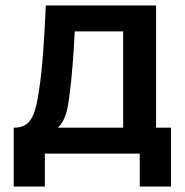

<svg xmlns="http://www.w3.org/2000/svg" viewBox="-20 -560 674 700"><path d="M143.5 120V0H489.5V120H603.5V-94.5H549V-540H147C141.5 -418.5 135.5 -316.5 122 -228.5C107.5 -129.5 88 -94.5 30 -94.5V120ZM191.5 -94.5C217.5 -121 226 -154 233 -210.5C242 -274.5 248.5 -365.5 252.5 -445.5H429V-94.5Z"/></svg>

Font: Hauora
Style: Bold
Weight: 700
Designer: Wayne Shih
Foundry: WCYS
Version: Version 1.001;hotconv 1.0.109;makeotfexe 2.5.65596